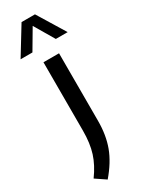

<svg xmlns="http://www.w3.org/2000/svg" viewBox="-303 -846 850 1116"><g transform="rotate(-30 122.0 -288.5)"><path d="M53 233 -15 187Q31 124 50.8 61.5Q70.5 -1 70.5 -86V-544H175V-91Q175 5 147 80.5Q119 156 53 233ZM-36 -625.5 77 -810H167L280 -625.5H200.5L122 -758.5L43.5 -625.5Z"/></g></svg>

Font: Encode Sans Md
Style: Regular
Weight: 500
Designer: Multiple Designers
Foundry: Impallari Type
Version: Version 3.002; ttfautohint (v1.8.3) -l 8 -r 50 -G 200 -x 14 